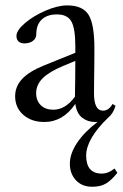

<svg xmlns="http://www.w3.org/2000/svg" viewBox="-20 -445 460 718"><path d="M145.5 11.2Q97.7 11.2 67.1 -15.6Q36.6 -42.5 36.6 -85Q36.6 -121.6 62.7 -149.7Q88.9 -177.7 144.5 -200.2L261.7 -247.6V-271Q261.7 -338.9 246.8 -365Q231.9 -391.1 192.9 -391.1Q156.2 -391.1 136 -371.8Q115.7 -352.5 115.7 -316.9Q115.7 -301.8 103.3 -292.2Q90.8 -282.7 71.3 -282.7Q57.1 -282.7 49.3 -290Q41.5 -297.4 41.5 -310.5Q41.5 -331.5 73.7 -358.9Q106 -386.2 151.1 -405.5Q196.3 -424.8 231.4 -424.8Q289.1 -424.8 311 -389.9Q333 -355 333 -263.7Q333 -238.8 332.8 -211.2Q332.5 -183.6 332 -149.9Q331.5 -116.2 331.5 -97.7Q331.1 -31.2 365.2 -31.2Q386.7 -31.2 400.9 -56.2L412.1 -49.3Q403.3 -20 384.3 -4.9Q302.2 74.7 302.2 136.7Q302.2 204.1 360.4 204.1Q385.3 204.1 408.2 185.1L418.9 201.2Q396 230 375.7 241.7Q355.5 253.4 324.7 253.4Q286.6 253.4 263.9 229Q241.2 204.6 241.2 167Q241.2 129.9 268.3 89.1Q295.4 48.3 345.2 10.7Q342.3 11.2 335.9 11.2Q307.6 11.2 287.1 -4.9Q266.6 -21 261.7 -56.6Q215.8 11.2 145.5 11.2ZM115.2 -96.7Q115.2 -68.4 132.6 -51.5Q149.9 -34.7 179.2 -34.7Q224.6 -34.7 260.3 -83.5Q260.7 -106 261.2 -150.6Q261.7 -195.3 261.7 -217.3L214.8 -197.8Q163.6 -176.3 139.4 -152.1Q115.2 -127.9 115.2 -96.7Z"/></svg>

Font: Elstob 18pt
Style: Regular
Weight: 400
Designer: Peter S. Baker
Version: Version 1.015